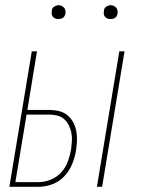

<svg xmlns="http://www.w3.org/2000/svg" viewBox="-20 -717 540 737"><path d="M352 0 438 -520H458L372 0ZM16 0 102 -520H122L85 -295H171Q189 -295 207 -290.5Q225 -286 238.5 -275Q252 -264 260.5 -248.5Q269 -233 272.5 -215.5Q276 -198 275.5 -179Q275 -160 272 -141Q268 -115 257.5 -88.5Q247 -62 227.5 -41Q208 -20 181.5 -10Q155 0 128 0ZM39 -18H129Q152 -18 175 -27.5Q198 -37 215 -55.5Q232 -74 240.5 -97.5Q249 -121 253 -144Q255 -160 256 -176Q257 -192 254 -207Q251 -222 244.5 -235.5Q238 -249 227 -259Q216 -269 201.5 -273Q187 -277 171 -277H82ZM404 -644Q398 -644 392.5 -646Q387 -648 383 -652.5Q379 -657 378.5 -663.5Q378 -670 379 -676Q379 -681 381.5 -685Q384 -689 388 -691.5Q392 -694 396 -695.5Q400 -697 405 -697Q411 -697 416.5 -694.5Q422 -692 426 -687.5Q430 -683 431 -676.5Q432 -670 431 -664Q430 -659 427.5 -655Q425 -651 421.5 -648.5Q418 -646 413.5 -645Q409 -644 404 -644ZM204 -644Q198 -644 192.5 -646Q187 -648 183 -652.5Q179 -657 178.5 -663.5Q178 -670 179 -676Q179 -681 181.5 -685Q184 -689 188 -691.5Q192 -694 196 -695.5Q200 -697 205 -697Q211 -697 216.5 -694.5Q222 -692 226 -687.5Q230 -683 231 -676.5Q232 -670 231 -664Q230 -659 227.5 -655Q225 -651 221.5 -648.5Q218 -646 213.5 -645Q209 -644 204 -644Z"/></svg>

Font: Iosevka Thin Oblique
Style: Regular
Weight: 100
Italic angle: -9°
Monospace: yes
Designer: Belleve Invis
Foundry: Belleve Invis
Version: Version 32.5.0; ttfautohint (v1.8.4)